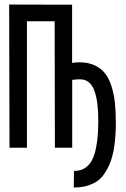

<svg xmlns="http://www.w3.org/2000/svg" viewBox="-20 -651 558 849"><path d="M99.1 -557.1V2.4H22L20.5 -630.9L222.2 -630.4H298.8V-372.6Q312 -375.5 330.6 -375.5Q368.7 -375.5 397 -362.8Q425.3 -350.1 443.4 -327.9Q461.4 -305.7 472.4 -271.5Q483.4 -237.3 487.8 -198.5Q492.2 -159.7 492.2 -109.4Q492.2 -49.8 485.1 -2.9Q478 43.9 464.6 74.7Q451.2 105.5 434.6 126.5Q418 147.5 395.8 158.4Q373.5 169.4 352.5 173.8Q331.5 178.2 306.2 178.2L307.1 104.5Q326.2 104.5 341.1 99.4Q356 94.2 370.4 79.8Q384.8 65.4 394 41.3Q403.3 17.1 408.9 -22.9Q414.6 -63 414.6 -117.2Q414.6 -156.7 411.1 -187.5Q407.7 -218.3 399.2 -244.9Q390.6 -271.5 374.3 -285.9Q357.9 -300.3 334 -300.3Q320.3 -300.3 299.3 -297.9V2.4H222.7L221.7 -557.1Z"/></svg>

Font: FantasqueSansM Nerd Font
Style: Regular
Weight: 400
Monospace: yes
Designer: Jany Belluz
Version: Version 1.8.0 ; ttfautohint (v1.8.2);Nerd Fonts 3.4.0